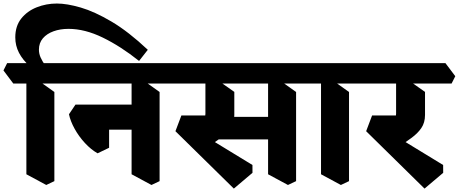

<svg xmlns="http://www.w3.org/2000/svg" viewBox="-76 -1016 2626 1099"><path d="M93.8 -637.5Q54 -672.8 32.8 -713.6Q11.5 -754.5 11.5 -802Q11.5 -866.8 45.6 -909.8Q79.8 -952.8 134.2 -974.2Q188.8 -995.8 249.5 -995.8Q307.2 -995.8 386.2 -972.8Q465.2 -949.8 562.4 -892.4Q659.5 -835 770 -731L720 -667.2Q614.8 -751 512.2 -800.9Q409.8 -850.8 316.2 -850.8Q268.8 -850.8 230.5 -837Q192.2 -823.2 169.5 -796.8Q146.8 -770.2 146.8 -732Q146.8 -709 156.4 -687Q166 -665 185.8 -637.5ZM188.8 42.8 75 -18.5V-589.8L130.8 -563.8L235.2 -489.5V20.8ZM0 -538 -56.2 -612.8 -35.2 -654.5H302.8L359 -579.8L338 -538Z M791 42.8 677.2 -18.5V-589.8L733 -563.8L837.5 -489.5V20.8ZM482.5 -138.5Q444.8 -159.8 410 -197.5Q375.2 -235.2 351.1 -278.9Q327 -322.5 318.8 -362L356 -417.2H481.5L548.5 -374.5V-170.2ZM462.2 -273.8 431.2 -417.2H751.8L773.8 -273.8ZM303 -538 246.8 -612.8 267.8 -654.5H912.5L968.8 -579.8L947.8 -538Z M1262.5 63.5 928.2 -265 962.2 -355H1114.5L1081.5 -247L1369 -71.5L1369.2 -26.8ZM1098.5 -165 994.8 -270.5Q1021.8 -283 1045.5 -296.1Q1069.2 -309.2 1084.5 -326.2Q1099.8 -343.2 1099.8 -365.2V-587.8L1163 -561.8L1265.2 -490V-357.8Q1265.2 -314.2 1244.2 -283.2Q1223.2 -252.2 1185.8 -225.1Q1148.2 -198 1098.5 -165ZM1137 -218 1136 -347H1520L1530 -218ZM905.5 -538 849.2 -612.8 870.2 -654.5H1382.2L1438.5 -579.8L1417.5 -538ZM1572.2 42.8 1458.5 -18.5V-589.8L1514.2 -563.8L1618.8 -489.5V20.8ZM1373.5 -538 1317.2 -612.8 1338.2 -654.5H1693.8L1750 -579.8L1729 -538Z M1875.2 42.8 1761.5 -18.5V-589.8L1817.2 -563.8L1921.8 -489.5V20.8ZM1694 -538 1637.8 -612.8 1658.8 -654.5H1996.8L2053 -579.8L2032 -538Z M2354 63.5 2019.8 -265 2053.8 -355H2206L2173 -247L2460.5 -71.5L2460.8 -26.8ZM2190 -165 2086.2 -270.5Q2113.2 -283 2137 -296.1Q2160.8 -309.2 2176 -326.2Q2191.2 -343.2 2191.2 -365.2V-587.8L2254.5 -561.8L2356.8 -490V-357.8Q2356.8 -314.2 2335.8 -283.2Q2314.8 -252.2 2277.2 -225.1Q2239.8 -198 2190 -165ZM1997 -538 1940.8 -612.8 1961.8 -654.5H2473.8L2530 -579.8L2509 -538Z"/></svg>

Font: Eczar
Style: Regular
Weight: 400
Designer: Vaibhav Singh
Foundry: Rosetta Type Foundry
Version: Version 2.000